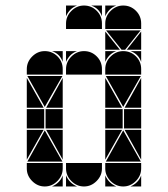

<svg xmlns="http://www.w3.org/2000/svg" viewBox="-20 -677 608 695"><path d="M284 -492Q311 -492 330 -473Q349 -454 349 -427V-407H219V-427Q219 -453 238.5 -472.5Q258 -492 284 -492ZM142 -492Q169 -492 188 -473Q207 -454 207 -427V-407H77V-427Q77 -453 96.5 -472.5Q116 -492 142 -492ZM426 -492Q453 -492 472 -473Q491 -454 491 -427V-407H361V-427Q361 -453 380.5 -472.5Q400 -492 426 -492ZM426 -657Q453 -657 472 -638Q491 -619 491 -592V-572H361V-592Q361 -618 380.5 -637.5Q400 -657 426 -657ZM426 -2Q400 -2 380.5 -21.5Q361 -41 361 -67V-87H491V-67Q491 -41 471.5 -21.5Q452 -2 426 -2ZM142 -2Q116 -2 96.5 -21.5Q77 -41 77 -67V-87H207V-67Q207 -41 187.5 -21.5Q168 -2 142 -2ZM284 -2Q258 -2 238.5 -21.5Q219 -41 219 -67V-87H349V-67Q349 -41 329.5 -21.5Q310 -2 284 -2ZM363 -92 426 -205 490 -92ZM79 -92 142 -205 206 -92ZM206 -402 142 -290 79 -402ZM490 -402 426 -290 363 -402ZM489 -567 433 -497H420L364 -567ZM424 -212H361V-282H424ZM140 -212H77V-282H140ZM491 -212H429V-282H491ZM207 -212H145V-282H207ZM77 -287V-395L138 -287ZM361 -287V-395L422 -287ZM361 -207H422L361 -99ZM77 -207H138L77 -99ZM207 -287H147L207 -395ZM491 -207V-99L431 -207ZM207 -207V-99L147 -207ZM491 -287H431L491 -395ZM361 -497V-563L414 -497ZM491 -497H439L491 -563ZM219 -42Q231 -14 259 -2H219ZM361 -42Q373 -14 401 -2H361ZM361 -492H401Q387 -487 377 -477Q367 -467 361 -453ZM361 -657H401Q387 -652 377 -642Q367 -632 361 -618ZM168 -2Q182 -8 192 -18Q202 -28 207 -42V-2ZM219 -492H259Q245 -487 235 -477Q225 -467 219 -453ZM452 -2Q466 -8 476 -18Q486 -28 491 -42V-2ZM491 -492V-453Q481 -482 452 -492ZM207 -492V-453Q197 -482 168 -492ZM284 -657Q311 -657 330 -638Q349 -619 349 -592V-572H219V-592Q219 -618 238.5 -637.5Q258 -657 284 -657ZM219 -657H259Q245 -652 235 -642Q225 -632 219 -618ZM349 -657V-618Q339 -647 310 -657Z"/></svg>

Font: CAT DyFa
Style: Regular
Weight: 400
Designer: Peter Wiegel
Foundry: Peter Wiegel
Version: Version 1.001; ttfautohint (v1.3)